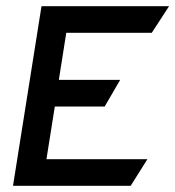

<svg xmlns="http://www.w3.org/2000/svg" viewBox="-20 -600 566 620"><path d="M22 0H402L456 -86H130L157 -256H318L368 -342H170L194 -494H470L526 -580H114Z"/></svg>

Font: Charger Pro
Style: ExBdNarObl
Weight: 400
Designer: Jasper
Foundry: Cannot Into Space Fonts
Version: Version 1.09